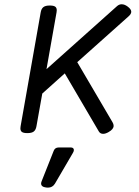

<svg xmlns="http://www.w3.org/2000/svg" viewBox="-20 -610 640 887"><path d="M586.4 -555.7Q586.4 -545.4 573.7 -534.2L336.9 -322.8L500 -44.9Q504.9 -36.6 504.9 -28.8Q504.9 -21 499.3 -13.9Q493.7 -6.8 481.9 0Q467.8 8.3 456.5 8.3Q442.9 8.3 436.5 -2.9L279.3 -271L175.3 -177.7L148.4 -26.9Q145.5 -9.8 136 -2.4Q126.5 4.9 106.9 4.9H106Q88.9 4.9 81.5 -0.2Q74.2 -5.4 74.2 -17.1Q74.2 -19 75.2 -26.9L168 -552.7Q170.9 -569.8 180.4 -577.1Q189.9 -584.5 209.5 -584.5H210.4Q227.5 -584.5 234.9 -579.3Q242.2 -574.2 242.2 -562.5Q242.2 -560.5 241.2 -552.7L194.8 -290.5L520.5 -581.5Q530.3 -590.3 542 -590.3Q555.7 -590.3 569.8 -579.6Q586.4 -567.4 586.4 -555.7ZM321.3 83Q321.3 88.9 316.9 96.2L233.9 238.3Q222.7 256.8 201.7 256.8Q196.3 256.8 193.4 256.3Q169.9 253.4 169.9 237.8Q169.9 233.4 172.4 227.1L228 86.9Q233.9 71.3 251 71.3H307.6Q314 71.3 317.6 74.5Q321.3 77.6 321.3 83Z"/></svg>

Font: Courier Prime Sans
Style: Italic
Weight: 400
Italic angle: -10°
Designer: Alan Dague-Greene
Foundry: Quote-Unquote Apps
Version: Version 3.020